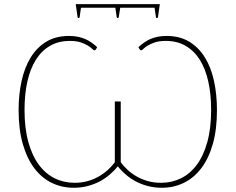

<svg xmlns="http://www.w3.org/2000/svg" viewBox="-20 -880 1114 908"><path d="M634.5 -657Q647 -668.5 660.8 -678.2Q674.5 -688 690.2 -695Q706 -702 725 -706Q744 -710 767.5 -710Q830 -710 875 -682.8Q920 -655.5 949.2 -608Q978.5 -560.5 992.2 -496.5Q1006 -432.5 1006 -359Q1006 -268 986.5 -199.2Q967 -130.5 932 -84.5Q897 -38.5 849.2 -15.2Q801.5 8 745 8Q712 8 682 0.5Q652 -7 625.5 -20.5Q599 -34 576.8 -52.8Q554.5 -71.5 537 -93.5Q519.5 -71.5 497.2 -52.8Q475 -34 448.5 -20.5Q422 -7 392 0.5Q362 8 329 8Q272.5 8 224.8 -15.2Q177 -38.5 142.2 -84.5Q107.5 -130.5 87.8 -199.2Q68 -268 68 -359Q68 -432.5 82 -496.5Q96 -560.5 125 -608Q154 -655.5 199 -682.8Q244 -710 306.5 -710Q330 -710 349 -706Q368 -702 384 -695Q400 -688 413.5 -678.2Q427 -668.5 439.5 -657L433.5 -646Q430.5 -642 426.5 -642Q422.5 -642 415.8 -649Q409 -656 395.8 -664.2Q382.5 -672.5 362 -679.5Q341.5 -686.5 310 -686.5Q256.5 -686.5 216.5 -663.2Q176.5 -640 149.8 -597.5Q123 -555 109.5 -494.8Q96 -434.5 96 -360.5Q96 -273.5 114 -208.5Q132 -143.5 163.8 -100.8Q195.5 -58 238.8 -36.8Q282 -15.5 333 -15.5Q365 -15.5 393.2 -23.2Q421.5 -31 445.5 -44.5Q469.5 -58 489 -75.5Q508.5 -93 523 -112.5V-400H551V-113Q565 -93.5 584.5 -75.8Q604 -58 628.2 -44.5Q652.5 -31 680.8 -23.2Q709 -15.5 741.5 -15.5Q792.5 -15.5 835.8 -36.8Q879 -58 910.8 -100.8Q942.5 -143.5 960.5 -208.5Q978.5 -273.5 978.5 -360.5Q978.5 -434.5 965 -494.8Q951.5 -555 924.8 -597.5Q898 -640 857.8 -663.2Q817.5 -686.5 764.5 -686.5Q733 -686.5 712.2 -679.5Q691.5 -672.5 678.2 -664.2Q665 -656 658.2 -649Q651.5 -642 648 -642Q644 -642 641 -646ZM735.5 -860.5Q735.5 -858 735.5 -856.5Q735.5 -855 734.5 -851L727 -798.5Q726 -794.5 722 -794.5Q718 -794.5 717.5 -798.5L711 -843.5H548.5L541.5 -798.5Q540.5 -794.5 536.8 -794.5Q533 -794.5 532 -798.5L525.5 -843.5H363L356.5 -798.5Q355.5 -794.5 351.5 -794.5Q347.5 -794.5 347 -798.5L339.5 -851Q338.5 -855 338.5 -856.5Q338.5 -858 338.5 -860.5Z"/></svg>

Font: Lato ExtraLight
Style: Regular
Weight: 275
Designer: Lukasz Dziedzic with Adam Twardoch and Botio Nikoltchev
Foundry: tyPoland Lukasz Dziedzic
Version: Version 2.015; 2015-08-06; http://www.latofonts.com/